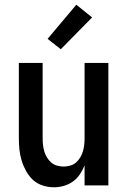

<svg xmlns="http://www.w3.org/2000/svg" viewBox="-20 -787 540 815"><path d="M209 8Q185 8 161.5 0.5Q138 -7 120.5 -23Q103 -39 91 -60.5Q79 -82 72 -105Q65 -128 62.5 -152Q60 -176 60 -200V-520H161V-200Q161 -186 162.5 -172Q164 -158 168 -144.5Q172 -131 179.5 -118.5Q187 -106 197.5 -97Q208 -88 222 -84Q236 -80 250 -80Q264 -80 278 -84Q292 -88 302.5 -97Q313 -106 320.5 -118.5Q328 -131 332 -144.5Q336 -158 337.5 -172Q339 -186 339 -200V-520H440V0H339V-85Q331 -65 319 -47Q307 -29 289.5 -16.5Q272 -4 251 2Q230 8 209 8ZM238 -578 182 -622 304 -767 371 -713Z"/></svg>

Font: Iosevka Term Semibold
Style: Regular
Weight: 600
Monospace: yes
Designer: Belleve Invis
Foundry: Belleve Invis
Version: Version 31.4.0